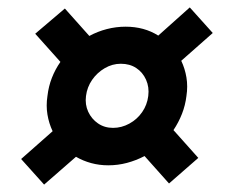

<svg xmlns="http://www.w3.org/2000/svg" viewBox="-20 -596 612 518"><path d="M108 -337Q111 -363 120 -386Q129 -409 143 -429L75 -505L155 -573L221 -499Q243 -511 268 -517.5Q293 -524 319 -524Q344 -524 366 -518Q388 -512 407 -500L492 -576L554 -507L469 -432Q479 -411 483 -387Q487 -363 483 -337Q480 -312 471 -289Q462 -266 448 -245L515 -170L436 -101L370 -175Q347 -163 322.5 -156.5Q298 -150 272 -150Q248 -150 226 -156Q204 -162 185 -173L99 -98L37 -167L122 -242Q112 -263 108 -287Q104 -311 108 -337ZM212 -337Q209 -314 218 -294.5Q227 -275 244.5 -263Q262 -251 285 -251Q308 -251 329 -262.5Q350 -274 363.5 -293.5Q377 -313 380 -337Q383 -361 374 -381Q365 -401 347.5 -412.5Q330 -424 306 -424Q283 -424 262.5 -412Q242 -400 228.5 -380.5Q215 -361 212 -337Z"/></svg>

Font: Aleo ExtraBold
Style: Italic
Weight: 800
Italic angle: -7°
Designer: Alessio Laiso
Foundry: Alessio Laiso
Version: Version 2.001;gftools[0.9.29]